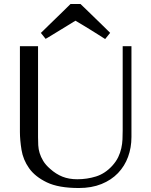

<svg xmlns="http://www.w3.org/2000/svg" viewBox="-20 -932 760 964"><path d="M80 -700V-270Q80 -229 88 -179.5Q96 -130 126 -87.5Q156 -45 215 -16.5Q274 12 376 12Q440 12 489.5 -8Q539 -28 572.5 -63Q606 -98 623 -144.5Q640 -191 640 -244V-700H596V-277Q596 -255 595 -232.5Q594 -210 589 -187.5Q584 -165 573.5 -143Q563 -121 543 -99Q507 -60 462 -46Q417 -32 368 -32Q326 -32 293.5 -45Q261 -58 232 -84Q209 -104 197 -124Q185 -144 179 -163.5Q173 -183 172 -203Q171 -223 171 -243V-700ZM359 -828Q359 -828 370 -821.5Q381 -815 397.5 -805Q414 -795 433.5 -783Q453 -771 469.5 -760.5Q486 -750 497 -743Q508 -736 508 -736L533 -767Q533 -767 522 -778Q511 -789 494.5 -805Q478 -821 458.5 -840Q439 -859 422.5 -875Q406 -891 395 -901.5Q384 -912 384 -912H334Q334 -912 323 -901Q312 -890 295.5 -874Q279 -858 259.5 -839Q240 -820 223.5 -804Q207 -788 196 -777Q185 -766 185 -767L209 -737Q209 -737 220.5 -743.5Q232 -750 248.5 -760.5Q265 -771 284.5 -782.5Q304 -794 320.5 -804.5Q337 -815 348 -821.5Q359 -828 359 -828Z"/></svg>

Font: Tenor Sans
Style: Regular
Weight: 400
Designer: Denis Masharov
Foundry: Denis Masharov
Version: Version 1.1